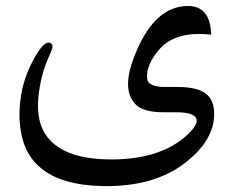

<svg xmlns="http://www.w3.org/2000/svg" viewBox="-20 -403 782 644"><path d="M347.7 221.2Q87.9 224.6 51.8 47.4Q39.6 -11.7 50.3 -80.6Q59.1 -138.2 87.9 -194.8Q124 -264.2 145.5 -259.8Q162.6 -255.9 151.9 -231.4Q134.8 -193.8 126 -165.5Q113.8 -125 108.9 -79.1Q100.1 7.8 139.6 57.6Q198.2 132.3 356 131.8Q524.9 130.9 612.8 44.9Q650.9 7.8 635.3 -10.7Q622.1 -26.4 570.3 -26.4Q570.3 -26.4 530.3 -26.4Q463.4 -26.4 437.5 -50.3Q385.7 -98.1 429.7 -211.9Q491.7 -373 597.2 -382.3Q680.7 -390.1 687.5 -298.8L688.5 -286.6Q568.8 -300.3 514.2 -237.3Q470.7 -186.5 473.1 -141.6Q475.1 -111.3 532.2 -111.3Q532.2 -111.3 575.2 -111.3Q632.8 -111.3 662.6 -94.2Q701.2 -72.3 698.2 -12.7Q693.8 73.2 596.7 146.5Q500 218.8 347.7 221.2Z"/></svg>

Font: Gandom WOL
Style: WOL
Weight: 400
Foundry: DejaVu fonts team - Redesigned by Saber Rastikerdar - Based on Samim Font
Version: Version 0.8